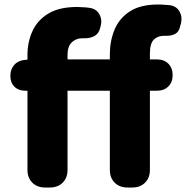

<svg xmlns="http://www.w3.org/2000/svg" viewBox="-20 -833 826 853"><path d="M92 -430Q62 -430 44 -448Q26 -466 26 -496Q26 -526 44 -545.5Q62 -565 92 -567L102 -568V-588Q102 -646 124 -694.5Q146 -743 194.5 -772.5Q243 -802 323 -802Q337 -802 356 -800.5Q375 -799 378 -798Q408 -794 421.5 -769.5Q435 -745 427 -716L425 -709Q419 -683 399 -672.5Q379 -662 352 -663Q351 -663 348 -663Q345 -663 345 -663Q318 -663 299 -645Q280 -627 280 -589V-569H468V-591Q468 -651 489 -701.5Q510 -752 557 -782.5Q604 -813 683 -813Q697 -813 714 -811.5Q731 -810 734 -810Q764 -806 777.5 -782Q791 -758 784 -729L780 -715Q775 -691 757.5 -682Q740 -673 716 -674Q715 -674 714.5 -674Q714 -674 709 -674Q680 -674 663 -656.5Q646 -639 646 -596V-569H678Q709 -569 728 -550Q747 -531 747 -499Q747 -468 728 -449Q709 -430 678 -430H646V-78Q646 -43 624.5 -21.5Q603 0 568 0H546Q511 0 489.5 -21.5Q468 -43 468 -78V-430H280V-78Q280 -43 258.5 -21.5Q237 0 202 0H180Q145 0 123.5 -21.5Q102 -43 102 -78V-430Z"/></svg>

Font: Chiron GoRound TC H
Style: Regular
Weight: 900
Designer: Ryoko NISHIZUKA 西塚涼子 (kana, bopomofo & ideographs); Paul D. Hunt (Latin, Greek & Cyrillic); Sandoll Communications 산돌커뮤니
Foundry: Adobe
Version: Version 1.000;hotconv 1.1.1;makeotfexe 2.6.0